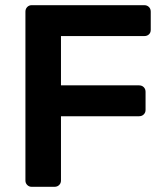

<svg xmlns="http://www.w3.org/2000/svg" viewBox="-20 -720 641 740"><path d="M102 0Q92 0 85 -7Q78 -14 78 -24V-675Q78 -686 85 -693Q92 -700 102 -700H536Q547 -700 554 -693Q561 -686 561 -675V-605Q561 -594 554 -587.5Q547 -581 536 -581H215V-391H516Q527 -391 534 -384Q541 -377 541 -366V-296Q541 -286 534 -279Q527 -272 516 -272H215V-24Q215 -14 208 -7Q201 0 190 0Z"/></svg>

Font: Rubik Light Medium
Style: Regular
Weight: 500
Version: Version 2.104